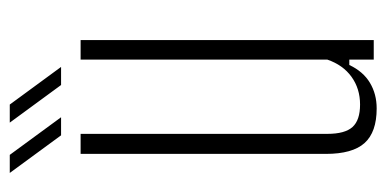

<svg xmlns="http://www.w3.org/2000/svg" viewBox="-219 -566 791 393"><g transform="rotate(-90 176.5 -369.5)"><path d="M151 6Q102.5 6 80.2 -18.8Q58 -43.5 58 -98V-600H99V-95Q99 -59 113 -43.5Q127 -28 159 -28Q191.5 -28 215.8 -45.5Q240 -63 251 -95V-600H291V0H251V-50H240Q226.5 -21.5 203.5 -7.8Q180.5 6 151 6ZM199 -640 122 -745H159L236 -640ZM96 -640 19 -745H56L133 -640Z"/></g></svg>

Font: Big Shoulders Text Thin Thin
Style: Regular
Weight: 250
Version: Version 2.002